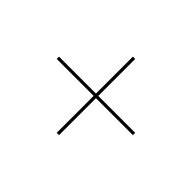

<svg xmlns="http://www.w3.org/2000/svg" viewBox="-83 -633 588 588"><g transform="rotate(-45 210.5 -339.0)"><path d="M206 -174V-334H46V-344H206V-504H216V-344H376V-334H216V-174Z"/></g></svg>

Font: Gloock
Style: Regular
Weight: 400
Designer: Duarte Pinto
Foundry: Duarte Pinto
Version: Version 1.000